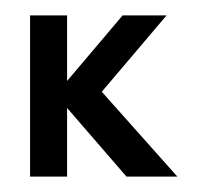

<svg xmlns="http://www.w3.org/2000/svg" viewBox="-20 -230 267 249"><path d="M210 -1 112 -111 196 -210H139L67 -125V-210H19V-1H67V-90L144 -1Z"/></svg>

Font: Hussar Tani
Style: Dwa
Weight: 700
Foundry: Cannot Into Space Fonts
Version: Version 0.92